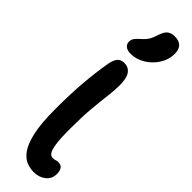

<svg xmlns="http://www.w3.org/2000/svg" viewBox="-357 -1046 1047 1047"><g transform="rotate(45 166.0 -523.0)"><path d="M220 11Q193 11 165 0.5Q137 -10 113 -43Q89 -76 74.5 -141.5Q60 -207 60 -317Q60 -435 67.5 -523Q75 -611 89 -694Q96 -730 110 -745Q124 -760 149 -760Q181 -760 199 -735.5Q217 -711 217 -655Q217 -616 211 -569Q205 -522 199 -456.5Q193 -391 193 -297Q193 -220 199 -181.5Q205 -143 215 -130Q225 -117 237 -117Q252 -117 259 -120Q266 -123 275 -123Q299 -123 308 -108.5Q317 -94 317 -72Q317 -34 288.5 -11.5Q260 11 220 11ZM139 -819Q111 -819 97.5 -830.5Q84 -842 84 -860Q84 -876 93 -888Q102 -900 119 -915Q143 -936 153.5 -954.5Q164 -973 173 -1003Q184 -1035 200.5 -1046Q217 -1057 240 -1057Q308 -1057 308 -989Q308 -944 283 -905Q258 -866 219 -842.5Q180 -819 139 -819Z"/></g></svg>

Font: Shantell Sans Normal
Style: Regular
Weight: 600
Designer: Stephen Nixon, Anya Danilova, Shantell Martin
Foundry: Arrow Type
Version: Version 1.009;[a7da0bfa3]